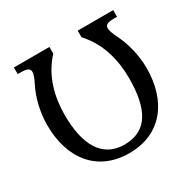

<svg xmlns="http://www.w3.org/2000/svg" viewBox="-159 -878 1059 1053"><g transform="rotate(-30 371.0 -352.0)"><path d="M371 10C573 10 685 -137 685 -348C685 -436 659 -521 634 -571C615 -609 609 -629 609 -643C609 -661 620 -672 666 -672H685V-714H460V-672C548 -577 574 -456 574 -348C574 -160 520 -44 371 -44C229 -44 167 -162 167 -348C167 -456 193 -577 281 -672V-714H56V-672H75C121 -672 132 -661 132 -643C132 -629 127 -612 107 -572C80 -519 56 -436 56 -348C56 -137 168 10 371 10Z"/></g></svg>

Font: Noto Serif
Style: Regular
Weight: 400
Designer: Monotype Design Team
Foundry: Monotype Imaging Inc.
Version: Version 2.015